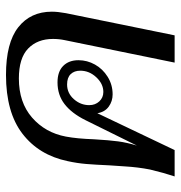

<svg xmlns="http://www.w3.org/2000/svg" viewBox="-1 -602 603 641"><g transform="rotate(-90 300.5 -281.5)"><path d="M55 -82Q63 -123 65.5 -166.5Q68 -210 69 -218Q71 -264 73.5 -294.5Q76 -325 83 -357Q103 -453 174.5 -508Q246 -563 371 -563Q478 -563 530 -522Q582 -481 582 -410Q582 -390 577 -363L503 0H412L487 -367Q491 -386 491 -406Q491 -458 459 -489Q427 -520 359 -520Q279 -520 228.5 -476Q178 -432 165 -363Q158 -326 156 -269Q153 -218 149 -188.5Q145 -159 135 -126L220 -298Q243 -344 273.5 -367.5Q304 -391 346 -391Q382 -391 401 -372Q420 -353 420 -321Q420 -292 405.5 -266Q391 -240 364.5 -223.5Q338 -207 306 -207Q283 -207 265 -220Q247 -233 243 -258L120 0H32Q44 -36 55 -82ZM385 -315Q385 -335 373.5 -347Q362 -359 339 -359Q310 -359 290 -336.5Q270 -314 270 -285Q270 -265 282.5 -251.5Q295 -238 314 -238Q341 -238 363 -261.5Q385 -285 385 -315Z"/></g></svg>

Font: Taviraj
Style: Italic
Weight: 400
Italic angle: -12°
Designer: Katatrad Team
Foundry: CadsonDemak
Version: Version 1.001